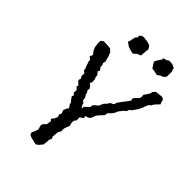

<svg xmlns="http://www.w3.org/2000/svg" viewBox="-244 -948 1058 1058"><g transform="rotate(45 284.5 -419.5)"><path d="M204 -4 193 -7 181 -13 176 -25 186 -49 191 -66 184 -87 187 -102 203 -117 205 -128 208 -146 198 -155 211 -171 218 -189 214 -205 220 -219 212 -236 219 -254 228 -267 214 -287V-295L203 -308L191 -325L197 -334L185 -347L187 -367L172 -381L176 -392L158 -408L155 -416L159 -428L151 -442L152 -462L137 -474L138 -482L131 -498L125 -517L122 -523V-536L106 -550L114 -567L101 -584L95 -595L91 -605L87 -636L88 -652L102 -663L135 -662L154 -660L164 -651L169 -648L180 -621L183 -608L188 -589L184 -575L189 -566L190 -550L203 -533L195 -523L210 -504V-492L215 -482L217 -459L211 -446L225 -434L232 -422L229 -410L237 -398L240 -385L249 -371L252 -351L263 -344L267 -331L278 -314L280 -330L297 -346L306 -354L308 -371L320 -382L334 -393L337 -402L346 -420L359 -433L367 -447L387 -457L393 -475L402 -487L411 -500L422 -513L427 -521L440 -538L437 -552L444 -563L463 -581L467 -593L465 -608L487 -641L489 -654L503 -669L526 -672L548 -674L562 -664V-657L569 -638L546 -614L537 -599L524 -587L519 -574L512 -555L509 -548L501 -533L490 -517L482 -505L469 -495L463 -480L450 -469L435 -450L430 -442L422 -424L414 -414L397 -397L394 -379L375 -359L366 -348L360 -339L354 -321L345 -308L321 -299L324 -286L304 -272L305 -250L296 -238L294 -224L299 -199L289 -175L286 -157L288 -147L278 -131L276 -110L274 -93L280 -82L273 -66V-54L269 -25L259 -14L252 -5L238 4ZM414 -744 400 -745 391 -756 382 -770 377 -781 382 -790 388 -802 395 -812 402 -821 398 -828 412 -832 422 -835 433 -843 457 -841 464 -838 469 -836 479 -833 480 -824 486 -809V-775L483 -766L471 -755L456 -750L440 -738L433 -740L422 -742ZM241 -733 228 -737 217 -741 216 -744 206 -750 198 -755 202 -764 205 -779 208 -792 209 -799 221 -812 217 -821 229 -832 244 -835 260 -833 267 -832 280 -830 294 -824 302 -816 308 -803 306 -794 305 -786V-777L303 -764V-753L289 -747L279 -742L275 -738L264 -728L249 -731Z"/></g></svg>

Font: Winky Rough Light
Style: Italic
Weight: 300
Italic angle: -8.97852°
Designer: Simon Atzbach
Foundry: typofactur
Version: Version 1.206; ttfautohint (v1.8.4.7-5d5b)